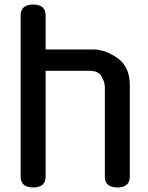

<svg xmlns="http://www.w3.org/2000/svg" viewBox="-20 -820 653 846"><path d="M181 -42Q181 6 126 6Q71 6 71 -42V-752Q71 -800 126 -800Q181 -800 181 -752V-602H392Q443 -602 498 -564Q552 -526 552 -444V-42Q552 6 497 6Q442 6 442 -42V-435Q442 -461 426 -485L427 -484Q414 -508 374 -508H181Z"/></svg>

Font: Gugi
Style: Regular
Weight: 400
Designer: HBKIM, TJKIM
Foundry: TAE System & Typefaces Co.
Version: Version 3.00